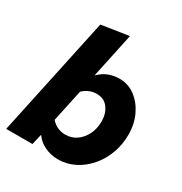

<svg xmlns="http://www.w3.org/2000/svg" viewBox="-172 -865 944 995"><g transform="rotate(30 300.0 -367.0)"><path d="M314 3Q271 3 234 -15Q197 -33 176 -64L161 0H4L156 -712L319 -737L262 -469Q291 -497 321 -508Q351 -519 384 -519Q436 -519 477.5 -488Q519 -457 543.5 -405.5Q568 -354 568 -290Q568 -231 548.5 -178Q529 -125 494 -84.5Q459 -44 413 -20.5Q367 3 314 3ZM198 -166Q232 -127 284 -127Q321 -127 350 -147.5Q379 -168 396 -202.5Q413 -237 413 -280Q413 -327 389 -359.5Q365 -392 320 -392Q275 -392 239 -358Z"/></g></svg>

Font: Red Hat Mono
Style: Bold Italic
Weight: 700
Italic angle: -12°
Monospace: yes
Designer: Pentagram, MCKL
Foundry: Pentagram, MCKL
Version: Version 1.023; ttfautohint (v1.8.3)